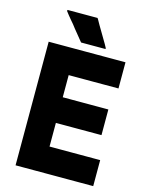

<svg xmlns="http://www.w3.org/2000/svg" viewBox="-134 -990 818 1080"><g transform="rotate(15 275.0 -450.0)"><path d="M371.1 -752.9Q366.2 -752.9 362.3 -752.9Q357.4 -752.9 353.5 -752.9Q343.8 -752.9 334 -752.9Q324.2 -752.9 314.5 -752.9Q304.7 -752.9 294.9 -752.9Q285.2 -752.9 276.4 -752.9Q267.6 -752.9 258.8 -752.9Q251 -752.9 242.2 -752.9Q241.2 -753.9 241.2 -754.9Q240.2 -755.9 239.3 -756.8Q226.6 -772.5 213.9 -788.1Q201.2 -803.7 188.5 -819.3Q179.7 -830.1 171.9 -840.8Q163.1 -850.6 154.3 -861.3Q145.5 -872.1 136.7 -882.8Q127.9 -893.6 120.1 -904.3Q121.1 -906.2 122.1 -910.2Q127 -910.2 135.7 -910.2Q153.3 -910.2 170.9 -910.2Q188.5 -910.2 206.1 -910.2Q218.8 -910.2 230.5 -910.2Q243.2 -910.2 254.9 -910.2Q265.6 -910.2 275.4 -910.2Q286.1 -910.2 296.9 -910.2Q297.9 -909.2 297.9 -907.2Q298.8 -906.2 299.8 -905.3Q308.6 -889.6 317.4 -874Q327.1 -858.4 335.9 -842.8Q341.8 -832 348.6 -821.3Q354.5 -810.5 361.3 -799.8Q367.2 -789.1 374 -778.3Q379.9 -767.6 385.7 -756.8Q385.7 -755.9 383.8 -752.9Q379.9 -752.9 371.1 -752.9ZM222.7 -279.3Q222.7 -263.7 222.7 -248Q222.7 -233.4 222.7 -217.8Q222.7 -205.1 222.7 -193.4Q222.7 -180.7 222.7 -168.9Q222.7 -162.1 222.7 -155.3Q222.7 -148.4 222.7 -141.6Q253.9 -141.6 285.2 -141.6Q316.4 -141.6 346.7 -141.6Q370.1 -141.6 393.6 -141.6Q416 -141.6 439.5 -141.6Q459 -141.6 478.5 -141.6Q498 -141.6 517.6 -141.6Q517.6 -139.6 517.6 -136.7Q517.6 -134.8 517.6 -131.8Q517.6 -117.2 517.6 -101.6Q517.6 -86.9 517.6 -72.3Q517.6 -61.5 517.6 -51.8Q517.6 -41 517.6 -31.2Q517.6 -20.5 517.6 -10.7Q517.6 0 517.6 9.8Q515.6 9.8 512.7 9.8Q510.7 9.8 507.8 9.8Q459 9.8 409.2 9.8Q360.4 9.8 311.5 9.8Q277.3 9.8 243.2 9.8Q210 9.8 175.8 9.8Q148.4 9.8 120.1 9.8Q92.8 9.8 65.4 9.8Q65.4 7.8 65.4 4.9Q65.4 2.9 65.4 0Q65.4 -80.1 65.4 -159.2Q65.4 -238.3 65.4 -318.4Q65.4 -373 65.4 -427.7Q65.4 -482.4 65.4 -537.1Q65.4 -580.1 65.4 -623Q65.4 -667 65.4 -710Q67.4 -710 70.3 -710Q72.3 -710 75.2 -710Q124 -710 171.9 -710Q220.7 -710 269.5 -710Q302.7 -710 335.9 -710Q370.1 -710 403.3 -710Q430.7 -710 458 -710Q485.4 -710 512.7 -710Q512.7 -707 512.7 -705.1Q512.7 -702.1 512.7 -700.2Q512.7 -684.6 512.7 -669.9Q512.7 -655.3 512.7 -639.6Q512.7 -629.9 512.7 -619.1Q512.7 -609.4 512.7 -598.6Q512.7 -588.9 512.7 -578.1Q512.7 -568.4 512.7 -557.6Q510.7 -557.6 507.8 -557.6Q505.9 -557.6 502.9 -557.6Q469.7 -557.6 437.5 -557.6Q404.3 -557.6 371.1 -557.6Q348.6 -557.6 326.2 -557.6Q303.7 -557.6 280.3 -557.6Q266.6 -557.6 252 -557.6Q237.3 -557.6 222.7 -557.6Q222.7 -543.9 222.7 -529.3Q222.7 -514.6 222.7 -500Q222.7 -488.3 222.7 -476.6Q222.7 -465.8 222.7 -454.1Q222.7 -450.2 222.7 -446.3Q222.7 -442.4 222.7 -438.5Q222.7 -435.5 222.7 -433.6Q222.7 -431.6 222.7 -428.7Q251 -428.7 278.3 -428.7Q305.7 -428.7 334 -428.7Q354.5 -428.7 375 -428.7Q395.5 -428.7 416 -428.7Q434.6 -428.7 452.1 -428.7Q469.7 -428.7 488.3 -428.7Q488.3 -426.8 488.3 -423.8Q488.3 -421.9 488.3 -418.9Q488.3 -404.3 488.3 -389.6Q488.3 -375 488.3 -360.4Q488.3 -349.6 488.3 -339.8Q488.3 -329.1 488.3 -319.3Q488.3 -309.6 488.3 -298.8Q488.3 -289.1 488.3 -279.3Q485.4 -279.3 483.4 -279.3Q480.5 -279.3 477.5 -279.3Q448.2 -279.3 418 -279.3Q387.7 -279.3 357.4 -279.3Q336.9 -279.3 316.4 -279.3Q295.9 -279.3 274.4 -279.3Q267.6 -279.3 260.7 -279.3Q253.9 -279.3 247.1 -279.3Q241.2 -279.3 235.4 -279.3Q229.5 -279.3 222.7 -279.3Z"/></g></svg>

Font: LeFont
Style: Bold
Weight: 800
Designer: Leryon MEDIA
Version: Version 1.0